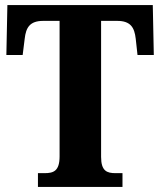

<svg xmlns="http://www.w3.org/2000/svg" viewBox="-20 -734 629 754"><path d="M129 0H461V-54H434C400 -54 377 -62 377 -118V-652H440C493 -652 508 -626 513 -582L520 -518H584L580 -714H9L5 -518H69L77 -582C82 -626 97 -652 150 -652H214V-120C214 -62 190 -54 155 -54H129Z"/></svg>

Font: Noto Serif Myanmar Condensed ExtraBold
Style: Regular
Weight: 800
Width: 3
Designer: Ben Mitchell and the Monotype Design Team
Foundry: Monotype Imaging Inc.
Version: Version 2.106